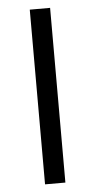

<svg xmlns="http://www.w3.org/2000/svg" viewBox="-50 -695 359 726"><g transform="rotate(-5 129.5 -331.5)"><path d="M91.3 0V-663.1H168.5V0Z"/></g></svg>

Font: Bpm'online Open Sans
Style: Regular
Weight: 400
Foundry: Ascender Corporation
Version: Version 1.10